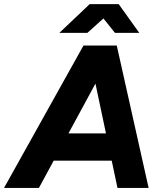

<svg xmlns="http://www.w3.org/2000/svg" viewBox="-54 -924 801 944"><path d="M356.4 -700H516.7L137.3 0H-34.2ZM375.8 -700H520.1L676.7 0H523.6ZM142.1 -268.1H594.4L572.1 -134.2H119.8ZM386.9 -903.7H528.6V-899.8L375.7 -762.5H237.9ZM401.2 -900.1 401.8 -903.7H529.6L630.7 -762.5H511.1Z"/></svg>

Font: Oak Sans Light Italic
Style: Regular
Weight: 400
Italic angle: -9.5°
Foundry: Erik Kennedy, Walven
Version: Version 1.000;Glyphs 3.1.2 (3151)